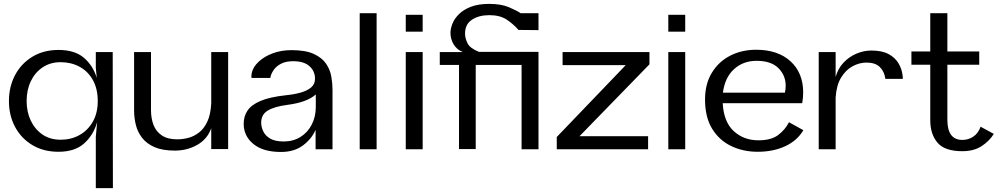

<svg xmlns="http://www.w3.org/2000/svg" viewBox="-20 -768 5166 988"><path d="M281 -511Q365 -511 412 -470.5Q459 -430 478 -367L473 -419V-500H560L561 200H473V-65L480 -140Q461 -73 413 -30Q365 13 281 13Q204 13 146.5 -21.5Q89 -56 57.5 -115Q26 -174 26 -248Q26 -322 57.5 -381.5Q89 -441 146.5 -476Q204 -511 281 -511ZM292 -448Q239 -448 199.5 -421.5Q160 -395 138.5 -350Q117 -305 117 -248Q117 -192 138.5 -147Q160 -102 199 -75.5Q238 -49 292 -49Q346 -49 389 -73Q432 -97 457.5 -141.5Q483 -186 483 -248Q483 -311 458 -356Q433 -401 389.5 -424.5Q346 -448 292 -448Z M880 7Q816 7 775 -11Q734 -29 711 -59Q688 -89 679 -125.5Q670 -162 670 -201V-500H757V-201Q757 -159 770 -125Q783 -91 813 -71Q843 -51 892 -51Q920 -51 949 -58.5Q978 -66 1004 -86Q1030 -106 1047 -142.5Q1064 -179 1067 -236V-500H1154V-1H1067V-108Q1047 -52 995 -22.5Q943 7 880 7Z M1426 14Q1334 14 1284 -27Q1234 -68 1234 -131Q1234 -170 1254 -199.5Q1274 -229 1321.5 -249Q1369 -269 1452 -278Q1493 -282 1527 -291.5Q1561 -301 1581 -318Q1601 -335 1601 -363Q1601 -402 1572.5 -427.5Q1544 -453 1489 -453Q1452 -453 1428 -441Q1404 -429 1391 -411.5Q1378 -394 1373 -377Q1372 -372 1371 -367H1274Q1273 -378 1275 -390Q1281 -422 1310 -449.5Q1339 -477 1383 -493.5Q1427 -510 1480 -510Q1552 -510 1594.5 -490.5Q1637 -471 1658 -440Q1679 -409 1685 -373.5Q1691 -338 1691 -306V0H1604V-100Q1583 -52 1538 -19Q1493 14 1426 14ZM1440 -40Q1489 -40 1526.5 -63.5Q1564 -87 1584.5 -127.5Q1605 -168 1605 -217V-282Q1560 -241 1456 -228Q1390 -219 1357 -198.5Q1324 -178 1324 -137Q1324 -115 1334.5 -92.5Q1345 -70 1370 -55Q1395 -40 1440 -40Z M1831 0V-700H1918V0Z M2068 0V-500H2155V0ZM2068 -605V-692H2155V-605Z M2664 0V-434H2428V-1H2342V-434H2243V-500H2362Q2331 -512 2314.5 -539.5Q2298 -567 2298 -599Q2298 -621 2308.5 -647Q2319 -673 2342.5 -696Q2366 -719 2404 -733.5Q2442 -748 2498 -748Q2558 -748 2598.5 -731Q2639 -714 2659 -700H2751V-613L2648 -614Q2622 -644 2587.5 -667Q2553 -690 2498 -690Q2444 -690 2408.5 -666.5Q2373 -643 2373 -595Q2373 -571 2386 -545Q2399 -519 2445 -501H2751V0Z M2845 0V-63L3200 -433H2875V-500H3322V-437L2962 -67H3315V0Z M3419 0V-500H3506V0ZM3419 -605V-692H3506V-605Z M4114 -98Q4082 -44 4020.5 -15.5Q3959 13 3879 13Q3804 13 3742.5 -16.5Q3681 -46 3644.5 -105.5Q3608 -165 3608 -256Q3608 -336 3643 -393.5Q3678 -451 3737.5 -481.5Q3797 -512 3871 -512Q3983 -512 4048 -452.5Q4113 -393 4113 -292Q4113 -265 4108 -237H3699Q3704 -141 3755.5 -93.5Q3807 -46 3883 -46Q3948 -46 3984 -73Q4020 -100 4040 -139ZM3873 -455Q3804 -455 3757 -412Q3710 -369 3700 -291H4019Q4021 -300 4022 -308.5Q4023 -317 4023 -327Q4023 -380 3985.5 -417.5Q3948 -455 3873 -455Z M4193 0V-500H4280V-372Q4292 -415 4320 -445Q4348 -475 4386 -491.5Q4424 -508 4464 -508Q4518 -508 4552 -490Q4586 -472 4604 -441.5Q4622 -411 4625 -376Q4625 -372 4625.5 -369Q4626 -366 4626 -362H4536Q4531 -400 4507.5 -423Q4484 -446 4439 -446Q4402 -446 4367 -427Q4332 -408 4308 -368.5Q4284 -329 4280 -266V0Z M4932 10Q4841 10 4804 -34Q4767 -78 4767 -149V-435H4670V-503H4767V-700H4855V-503H5019V-435H4855V-152Q4855 -48 4932 -48Q4963 -48 4988.5 -65Q5014 -82 5026 -116L5094 -79Q5072 -43 5032 -16.5Q4992 10 4932 10Z"/></svg>

Font: Panamera Medium
Style: Regular
Weight: 500
Designer: Bastien Sozeau
Foundry: NBR — Bastien Sozeau
Version: Version 3.002; ttfautohint (v1.8.4.7-5d5b);gftools[0.9.33]